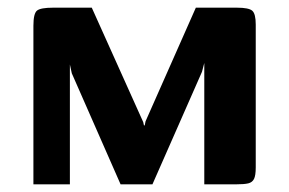

<svg xmlns="http://www.w3.org/2000/svg" viewBox="-20 -480 753 500"><path d="M67 0V-413Q67 -445 76.5 -452.5Q86 -460 118 -460H219L353 -162L355 -153L357 -154L359 -164L490 -460H597Q628 -460 637 -452Q646 -444 646 -416V-44Q646 -23 641.5 -14Q637 -5 626.5 -2.5Q616 0 596 0H512V-316L506 -293L377 0H294L167 -289L162 -312V0Z"/></svg>

Font: Genos Thin SemiBold
Style: Regular
Weight: 600
Version: Version 1.010